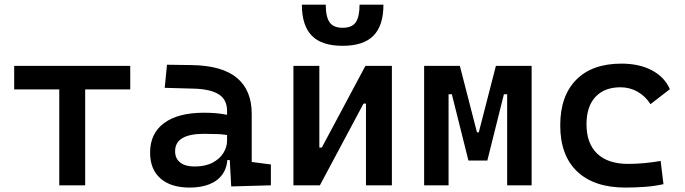

<svg xmlns="http://www.w3.org/2000/svg" viewBox="-20 -803 2970 832"><path d="M236.8 0V-517.6H349.1V0ZM41.5 -415.5V-517.6H544.4V-415.5Z M981.9 4.9 973.6 -148.4 963.9 -198.7V-322.8Q963.9 -371.6 927.7 -394.3Q891.6 -417 820.3 -418.9L693.8 -422.4L703.6 -522.5L810.5 -521Q942.4 -519 1006.6 -465.6Q1070.8 -412.1 1070.8 -309.6V-101.1L1153.8 -90.3V0ZM801.8 9.8Q720.2 9.8 675.3 -29.8Q630.4 -69.3 630.4 -141.6Q630.4 -225.1 691.2 -269.8Q752 -314.5 863.8 -314.5Q908.7 -314.5 943.6 -309.1Q978.5 -303.7 1007.8 -293.5L986.3 -213.4Q954.1 -220.7 924.6 -221.9Q895 -223.1 864.3 -223.1Q738.8 -223.1 738.8 -147.9Q738.8 -116.2 760.7 -98.9Q782.7 -81.5 822.8 -81.5Q869.6 -81.5 901.1 -98.1Q932.6 -114.7 948.2 -140.4Q963.9 -166 963.9 -192.9V-242.2L990.2 -109.4H949.2L965.8 -125Q965.8 -80.1 945.6 -50Q925.3 -20 888.7 -5.1Q852.1 9.8 801.8 9.8Z M1328.6 0V-163.6H1374.5L1563.5 -517.6H1597.7V-354H1555.2L1366.2 0ZM1251.5 0V-517.6H1363.8V0ZM1565.9 0V-517.6H1678.2V0ZM1464.8 -604.5Q1373.5 -604.5 1330.8 -648.7Q1288.1 -692.9 1288.1 -782.7H1391.6Q1391.6 -730.5 1408.2 -706.5Q1424.8 -682.6 1464.8 -682.6Q1505.9 -682.6 1522 -707Q1538.1 -731.4 1538.1 -782.7H1641.6Q1641.6 -692.4 1598.4 -648.4Q1555.2 -604.5 1464.8 -604.5Z M2036.6 -107.4 2048.8 -229.5H2054.7L2128.9 -517.6H2193.4V-394.5H2163.6L2091.8 -107.4ZM1817.9 0V-517.6H1923.8V0ZM2009.8 -107.4 1938 -394.5H1908.2V-517.6H1972.7L2046.9 -229.5H2050.8L2059.6 -107.4ZM2177.7 0V-517.6H2283.7V0Z M2689.9 9.8Q2554.7 9.8 2481.2 -59.8Q2407.7 -129.4 2407.7 -259.8Q2407.7 -386.7 2476.6 -457Q2545.4 -527.3 2672.9 -527.3Q2750 -527.3 2804.9 -498.3Q2859.9 -469.2 2882.8 -416.5L2798.8 -351.6Q2776.9 -386.2 2742.9 -405.5Q2709 -424.8 2668.9 -424.8Q2599.1 -424.8 2560.3 -383.1Q2521.5 -341.3 2521.5 -264.6Q2521.5 -181.2 2568.1 -137Q2614.7 -92.8 2701.7 -92.8Q2737.3 -92.8 2773.2 -96.2Q2809.1 -99.6 2842.8 -105.5L2855 -4.9Q2814.9 3.9 2772.5 6.8Q2730 9.8 2689.9 9.8Z"/></svg>

Font: Cascadia Code Medium
Style: Regular
Weight: 500
Monospace: yes
Designer: Aaron Bell
Foundry: Saja Typeworks
Version: Version 2407.024